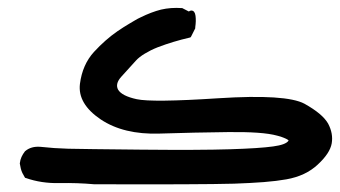

<svg xmlns="http://www.w3.org/2000/svg" viewBox="-20 -308 878 496"><path d="M223.1 168Q179.7 164.1 133.8 165Q86.9 166 46.9 151.9L44.9 151.4L43.9 149.9Q40.5 144.5 37.8 138.9Q35.2 133.3 33.7 127.2Q32.2 121.1 31.2 114.7V114.3V113.8Q32.2 105 35.6 97.4Q39.1 89.8 44.4 83L44.9 82.5Q60.5 69.3 84.5 71.3Q119.6 75.2 156.2 76.2Q193.4 77.1 344.7 78.6Q496.1 80.1 573.7 77.6Q650.9 75.2 685.5 70.3Q718.3 65.9 725.1 55.7Q725.6 55.2 725.6 55.2Q725.1 54.2 722.7 52.5Q720.2 50.8 713.1 47.9Q706.1 44.9 696.3 42.5Q676.8 37.1 645 34.9Q613.3 32.7 569.8 33.2Q482.4 34.2 391.6 37.1Q299.3 40 240.2 0.5Q180.2 -40 186.5 -91.3Q192.9 -141.1 222.7 -173.8Q252 -205.6 283.7 -227.5Q291.5 -232.9 299.3 -237.8Q307.1 -242.7 314.5 -247.1Q321.8 -251.5 328.9 -255.6Q335.9 -259.8 343.3 -263.2Q371.1 -276.9 396 -283.2Q421.4 -289.1 449.7 -287.1H450.7L451.7 -286.6L467.8 -278.3Q471.2 -280.8 474.6 -280.8Q483.4 -280.3 485.1 -267.1Q486.8 -253.9 484.4 -237.8Q484.4 -236.8 484.4 -235.8V-234.9L483.9 -233.9L474.1 -214.4L472.7 -211.9L470.2 -210.9Q427.7 -201.2 387.7 -186Q377.9 -182.1 369.6 -178Q361.3 -173.8 354 -169.4Q346.7 -165 341.1 -160.6Q335.4 -156.2 331.1 -151.4Q312 -130.9 293 -109.4Q276.9 -91.3 285.2 -76.2Q294.9 -60.1 333 -51.8Q372.6 -43 544.4 -54.2Q719.2 -65.4 766.6 -40Q790 -26.9 805.2 -14.2Q820.3 -1.5 827.6 11.2Q841.3 37.1 836.9 62.5Q832.5 87.9 800.8 117.2Q785.2 131.8 764.9 141.4Q744.6 150.9 719.7 155.3Q695.3 159.7 661.6 162.4Q627.9 165 584.5 166.5Q498 168.9 223.6 168Z"/></svg>

Font: NaikaiFont
Style: SemiBold
Weight: 600
Version: Version 1.89